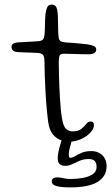

<svg xmlns="http://www.w3.org/2000/svg" viewBox="-20 -605 488 833"><path d="M284 208Q260.5 208 242.8 205.8Q225 203.5 214.8 198Q204.5 192.5 204.5 182.5Q204.5 171 212.5 167.8Q220.5 164.5 229 164.5Q236 164.5 244.8 166.2Q253.5 168 264.2 169.8Q275 171.5 286.5 171.5Q312.5 171.5 338.5 167Q364.5 162.5 381.8 151.2Q399 140 399 119.5Q399 101 390.5 93Q382 85 365 85Q343 85 325.5 92.5Q308 100 293.2 107.2Q278.5 114.5 263.5 114.5Q249 114.5 239.8 108Q230.5 101.5 230.5 79Q230.5 69.5 233.5 54.2Q236.5 39 241 24Q244.5 11 247 4Q246.5 3.5 246 3.5Q225.5 -2.5 209.5 -21.8Q193.5 -41 188.5 -79.5Q186.5 -96 184.2 -117.8Q182 -139.5 180 -165Q178 -190.5 176.8 -218.8Q175.5 -247 174.2 -276.8Q173 -306.5 173 -336.5Q172.5 -359 167 -366.2Q161.5 -373.5 147.5 -375Q138.5 -376 121.8 -376.5Q105 -377 87.5 -377.5Q70 -378 58 -379Q43 -380 36.5 -385.8Q30 -391.5 30 -402Q30 -408.5 33.8 -412.5Q37.5 -416.5 45 -418.8Q52.5 -421 63.5 -421.5Q93 -423 110.5 -424Q128 -425 143.5 -426Q160.5 -427 166.2 -433.5Q172 -440 173.5 -458Q174.5 -468.5 174.8 -484Q175 -499.5 175.5 -515.2Q176 -531 177 -542Q180 -563 185.2 -574Q190.5 -585 203 -585Q214 -585 219.8 -579.8Q225.5 -574.5 227.8 -564Q230 -553.5 231 -537.5Q231.5 -519.5 231.8 -505.8Q232 -492 232.2 -481.2Q232.5 -470.5 232.8 -462Q233 -453.5 234 -446.5Q235 -432.5 241.5 -427.5Q248 -422.5 263.5 -421Q277.5 -420.5 296.5 -418.8Q315.5 -417 333 -415.5Q350.5 -414 360 -412.5Q377.5 -410 387.5 -405.2Q397.5 -400.5 397.5 -390.5Q397.5 -380.5 389.8 -375.2Q382 -370 366 -369.5Q330 -369.5 300.8 -370.8Q271.5 -372 256 -372Q244 -371.5 239.8 -365.8Q235.5 -360 235 -333.5Q235 -309 235.8 -283Q236.5 -257 237.5 -231Q238.5 -205 240 -180.2Q241.5 -155.5 243.5 -133.5Q245.5 -111.5 248.5 -94.5Q254 -57.5 266.2 -46.2Q278.5 -35 294 -35Q319.5 -35 332.8 -45.8Q346 -56.5 354.2 -67.2Q362.5 -78 372.5 -78Q380 -78 383.8 -74Q387.5 -70 387.5 -62Q387.5 -50.5 378.8 -38Q370 -25.5 355 -14.8Q340 -4 321.5 2.5Q306 8 290 9.5Q288.5 17.5 285 28.5Q278.5 50 278.5 67.5Q278.5 79.5 285 79.5Q294.5 79.5 306 72.2Q317.5 65 334.5 57.8Q351.5 50.5 376.5 50.5Q396 50.5 411 58.8Q426 67 434.2 81.8Q442.5 96.5 442.5 115Q442.5 160 403.8 184Q365 208 284 208Z"/></svg>

Font: Gluten Thin ExtraLight
Style: Regular
Weight: 250
Version: Version 1.300